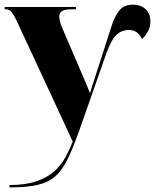

<svg xmlns="http://www.w3.org/2000/svg" viewBox="-23 -566 667 826"><path d="M18 230Q88 230 135 213.5Q182 197 211.5 170Q241 143 259 109.5Q277 76 290 43L48 -478Q34 -507 24.5 -516.5Q15 -526 2 -526H-3V-536H303L304 -526H286Q258 -526 245 -519Q232 -512 232 -495Q232 -477 243 -450L339 -226Q346 -210 352 -195.5Q358 -181 364 -165Q370 -184 375.5 -201.5Q381 -219 386 -234L456 -451Q469 -494 489.5 -520Q510 -546 548 -546Q582 -546 603 -527Q624 -508 624 -474Q624 -449 613 -430Q602 -411 588 -398Q580 -416 566 -426.5Q552 -437 532 -437Q500 -437 477.5 -415.5Q455 -394 434 -335L315 4Q289 76 266 122.5Q243 169 212.5 194.5Q182 220 136.5 230Q91 240 21 240H18Z"/></svg>

Font: Noto Serif Display SemiCondensed Black
Style: Regular
Weight: 900
Width: 4
Designer: Monotype Design Team
Foundry: Monotype Imaging Inc.
Version: Version 2.009